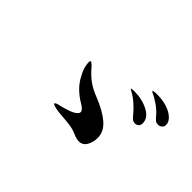

<svg xmlns="http://www.w3.org/2000/svg" viewBox="-67 -1029 1133 1133"><g transform="rotate(45 500.0 -462.5)"><path d="M725 -710Q714 -716 714 -718Q714 -724 754 -724Q793 -724 830 -712.5Q867 -701 890 -680Q913 -659 913 -634Q913 -619 902.5 -610Q892 -601 879 -601Q865 -601 856.5 -606.5Q848 -612 836 -627Q816 -652 785 -674.5Q754 -697 725 -710ZM626 -630Q615 -636 615 -639Q615 -642 641 -642Q706 -642 757.5 -615Q809 -588 809 -543Q809 -527 799.5 -518.5Q790 -510 777 -510Q763 -510 754 -517Q745 -524 733 -539Q714 -563 684.5 -589Q655 -615 626 -630ZM454 -236Q447 -237 425 -238.5Q403 -240 386 -244Q357 -250 357 -257Q357 -264 381 -270Q503 -297 503 -331Q503 -348 471 -367Q399 -409 363.5 -468.5Q328 -528 328 -575Q328 -585 333 -585Q342 -585 363 -561Q390 -529 423 -504Q456 -479 508 -459Q589 -427 635.5 -387Q682 -347 682 -294Q682 -258 665.5 -229.5Q649 -201 617 -201Q596 -201 565 -215Q543 -225 518 -229Q493 -233 454 -236Z"/></g></svg>

Font: Shippori Antique
Style: Regular
Weight: 400
Designer: FONTDASU
Foundry: FONTDASU / Google Inc. / but / Adobe
Version: Version 2.001